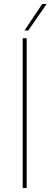

<svg xmlns="http://www.w3.org/2000/svg" viewBox="-20 -944 254 964"><path d="M94 -752H114V0H94ZM214 -924 122 -791H103L192 -924Z"/></svg>

Font: Josefin Sans Thin Thin
Style: Regular
Weight: 250
Version: Version 2.001